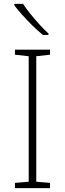

<svg xmlns="http://www.w3.org/2000/svg" viewBox="-20 -970 334 990"><path d="M238 0H57V-27L128 -33V-680L57 -688V-714H238V-688L167 -680V-33L238 -27ZM99 -950Q113 -928 135.5 -900Q158 -872 183 -844.5Q208 -817 230 -797V-790H201Q175 -811 147 -838.5Q119 -866 94.5 -893.5Q70 -921 54 -942V-950Z"/></svg>

Font: Noto Sans Bengali ExtraLight
Style: Regular
Weight: 200
Designer: Jelle Bosma - Monotype Design Team
Foundry: Monotype Imaging Inc.
Version: Version 2.003; ttfautohint (v1.8.4.7-5d5b)